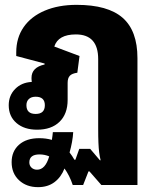

<svg xmlns="http://www.w3.org/2000/svg" viewBox="-20 -545 654 792"><path d="M137 227Q89 227 58.5 198.5Q28 170 28 124Q28 79 58.5 52Q89 25 142 25Q170 25 194 32Q197 13 198 0H282Q281 19 277 41Q273 63 267 84Q278 98 287 114H291L307 69H352L392 116H395Q391 99 389 83Q387 67 386 44Q385 21 385 -17V-301Q385 -403 293 -403Q220 -403 204 -353L308 -314L299 -245Q277 -242 268 -232.5Q259 -223 259 -203V-133Q259 -75 225.5 -42.5Q192 -10 133 -10Q80 -10 48 -37.5Q16 -65 16 -111Q16 -151 42.5 -178Q69 -205 111 -207Q110 -214 110 -220V-224Q110 -267 164 -279V-283L47 -314V-329Q47 -389 77.5 -433Q108 -477 164.5 -501Q221 -525 296 -525Q425 -525 486 -471.5Q547 -418 547 -305V218H398L349 162H345L323 218H280Q267 179 246 150Q232 186 204.5 206.5Q177 227 137 227ZM127 -75Q165 -75 165 -111Q165 -146 127 -146Q109 -146 99 -136.5Q89 -127 89 -111Q89 -75 127 -75ZM101 125Q101 138 110 146.5Q119 155 133 155Q167 155 183 100Q164 92 143 92Q101 92 101 125Z"/></svg>

Font: Noto Sans Thai Looped UI ExtraBold
Style: Regular
Weight: 800
Designer: Cadson Demak Team
Foundry: Cadson Demak Co., Ltd.
Version: Version 1.000